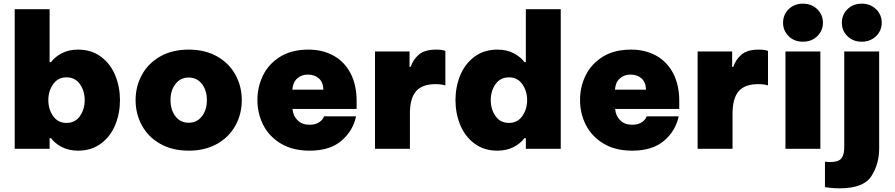

<svg xmlns="http://www.w3.org/2000/svg" viewBox="-20 -810 4870 1045"><path d="M258 -58H250V0H60V-760H250V-472H258Q278 -500 316 -520Q354 -540 405 -540Q478 -540 530 -501Q582 -462 607.5 -399Q633 -336 633 -265Q633 -194 607.5 -131Q582 -68 530 -29Q478 10 405 10Q354 10 316 -10Q278 -30 258 -58ZM441 -265Q441 -315 415 -352Q389 -389 342 -389Q295 -389 269 -351.5Q243 -314 243 -265Q243 -216 269 -178.5Q295 -141 342 -141Q389 -141 415 -178Q441 -215 441 -265Z M718 -265Q718 -340 752.5 -403Q787 -466 852.5 -503Q918 -540 1007 -540Q1096 -540 1161.5 -503Q1227 -466 1261.5 -403Q1296 -340 1296 -265Q1296 -190 1261.5 -127Q1227 -64 1161.5 -27Q1096 10 1007 10Q918 10 852.5 -27Q787 -64 752.5 -127Q718 -190 718 -265ZM1106 -265Q1106 -318 1079 -353Q1052 -388 1007 -388Q962 -388 935 -353Q908 -318 908 -265Q908 -212 935 -177Q962 -142 1007 -142Q1052 -142 1079 -177Q1106 -212 1106 -265Z M1381 -266Q1381 -337 1411.5 -399.5Q1442 -462 1504.5 -501Q1567 -540 1659 -540Q1737 -540 1796.5 -506.5Q1856 -473 1888.5 -410Q1921 -347 1921 -260V-217H1572Q1575 -180 1599.5 -155.5Q1624 -131 1665 -131Q1697 -131 1717 -144.5Q1737 -158 1744 -177H1918Q1902 -99 1839 -44.5Q1776 10 1665 10Q1572 10 1508 -29Q1444 -68 1412.5 -130.5Q1381 -193 1381 -266ZM1740 -322Q1739 -362 1716 -383Q1693 -404 1655 -404Q1621 -404 1597.5 -383Q1574 -362 1571 -322Z M2021 0V-530H2209V-446H2215Q2229 -487 2260.5 -513.5Q2292 -540 2355 -540Q2385 -540 2404 -533V-345Q2384 -352 2350 -352Q2278 -352 2244.5 -313.5Q2211 -275 2211 -191V0Z M2459 -265Q2459 -336 2484.5 -399Q2510 -462 2562 -501Q2614 -540 2687 -540Q2738 -540 2776 -520Q2814 -500 2834 -472H2842V-760H3032V0H2842V-58H2834Q2814 -30 2776 -10Q2738 10 2687 10Q2614 10 2562 -29Q2510 -68 2484.5 -131Q2459 -194 2459 -265ZM2849 -265Q2849 -314 2823 -351.5Q2797 -389 2750 -389Q2703 -389 2677 -352Q2651 -315 2651 -265Q2651 -215 2677 -178Q2703 -141 2750 -141Q2797 -141 2823 -178.5Q2849 -216 2849 -265Z M3137 -266Q3137 -337 3167.5 -399.5Q3198 -462 3260.5 -501Q3323 -540 3415 -540Q3493 -540 3552.5 -506.5Q3612 -473 3644.5 -410Q3677 -347 3677 -260V-217H3328Q3331 -180 3355.5 -155.5Q3380 -131 3421 -131Q3453 -131 3473 -144.5Q3493 -158 3500 -177H3674Q3658 -99 3595 -44.5Q3532 10 3421 10Q3328 10 3264 -29Q3200 -68 3168.5 -130.5Q3137 -193 3137 -266ZM3496 -322Q3495 -362 3472 -383Q3449 -404 3411 -404Q3377 -404 3353.5 -383Q3330 -362 3327 -322Z M3777 0V-530H3965V-446H3971Q3985 -487 4016.5 -513.5Q4048 -540 4111 -540Q4141 -540 4160 -533V-345Q4140 -352 4106 -352Q4034 -352 4000.5 -313.5Q3967 -275 3967 -191V0Z M4242 -686Q4242 -730 4272.5 -760Q4303 -790 4350 -790Q4397 -790 4428 -760Q4459 -730 4459 -686Q4459 -643 4428 -613Q4397 -583 4350 -583Q4303 -583 4272.5 -613Q4242 -643 4242 -686ZM4445 0H4255V-530H4445Z M4562 -686Q4562 -730 4592.5 -760Q4623 -790 4670 -790Q4717 -790 4748 -760Q4779 -730 4779 -686Q4779 -643 4748 -613Q4717 -583 4670 -583Q4623 -583 4592.5 -613Q4562 -643 4562 -686ZM4470 208V70Q4486 72 4499 72Q4543 72 4559 52.5Q4575 33 4575 -8V-530H4765V-2Q4765 83 4722.5 149Q4680 215 4550 215Q4506 215 4470 208Z"/></svg>

Font: Be Vietnam Black
Style: Regular
Weight: 900
Designer: Lam Bao; Tony Le; Vietanh Nguyen
Foundry: Yellow Type Foundry
Version: Version 5.000